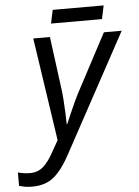

<svg xmlns="http://www.w3.org/2000/svg" viewBox="-154 -723 730 1010"><g transform="rotate(-5 210.5 -218.5)"><path d="M-25 240Q-49 240 -64.5 237Q-80 234 -94 230V159Q-80 163 -64 165.5Q-48 168 -30 168Q11 168 39.5 143Q68 118 94 70L129 8L48 -536H136L171 -271Q176 -239 178.5 -200.5Q181 -162 182.5 -127.5Q184 -93 184 -72H187Q194 -88 207.5 -120Q221 -152 237 -186Q253 -220 265 -242L421 -536H515L175 90Q135 165 90.5 202.5Q46 240 -25 240ZM148 -606 163 -677H432L417 -606Z"/></g></svg>

Font: Noto Sans
Style: Italic
Weight: 400
Italic angle: -12°
Designer: Monotype Design Team
Foundry: Monotype Imaging Inc.
Version: Version 2.013; ttfautohint (v1.8.4.7-5d5b)